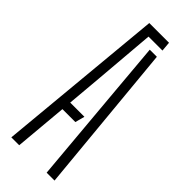

<svg xmlns="http://www.w3.org/2000/svg" viewBox="-262 -830 861 861"><g transform="rotate(45 168.5 -400.0)"><path d="M31.5 0 106.5 -800H231.5L235.5 -754.5H147L122.5 -462.5L108 -297H198L186 -251.5H104L81.5 0ZM255.5 0 214.5 -464.5 192.5 -717H237.5L305.5 0Z"/></g></svg>

Font: Big Shoulders Stencil Text ExtraLight
Style: Regular
Weight: 250
Version: Version 2.001